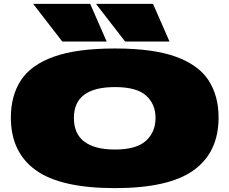

<svg xmlns="http://www.w3.org/2000/svg" viewBox="-20 -960 1183 990"><path d="M573 10Q293 10 164.5 -82.5Q36 -175 36 -354Q36 -466 87.5 -545.5Q139 -625 257 -667.5Q375 -710 573 -710Q770 -710 887 -667.5Q1004 -625 1055.5 -545.5Q1107 -466 1107 -354Q1107 -175 979 -82.5Q851 10 573 10ZM573 -189Q683 -189 732.5 -234Q782 -279 782 -352Q782 -423 733.5 -467Q685 -511 573 -511Q361 -511 361 -352Q361 -270 415 -229.5Q469 -189 573 -189ZM625 -746 475 -940H769L854 -746ZM301 -746 151 -940H445L530 -746Z"/></svg>

Font: Georama ExtraExtended Black
Style: Regular
Weight: 900
Width: 8
Designer: Jean-Baptiste Levee
Foundry: Production Type
Version: Version 1.000